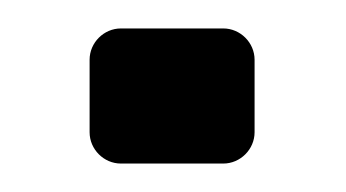

<svg xmlns="http://www.w3.org/2000/svg" viewBox="-20 -115 243 135"><path d="M65 0H137C149 0 159 -10 159 -22V-73C159 -85 149 -95 137 -95H65C53 -95 43 -85 43 -73V-22C43 -10 53 0 65 0Z"/></svg>

Font: DIN Rundschrift
Style: Breit
Weight: 400
Width: 7
Version: Version 1.027